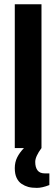

<svg xmlns="http://www.w3.org/2000/svg" viewBox="-20 -701 267 909"><path d="M176.4 0Q146.8 40 146.8 65.6Q146.8 91.2 157.7 105.6Q168.5 119.9 192 119.9H213.7V175.1Q179.4 188.5 154.9 188.5Q130.3 188.5 113.8 184Q97.3 179.4 82.5 169.6Q67.8 159.9 58.9 141.6Q50 123.4 50 95.1Q50 66.9 61.3 44.3Q72.5 21.7 93.4 0H50V-680.7H176.4Z"/></svg>

Font: Puralecka Narrow
Style: Bold
Weight: 700
Designer: Hector Gatti, Marcela Romero, Pablo Cosgaya and Nicolas Silva
Version: Version 1.004;PS 001.004;hotconv 1.0.70;makeotf.lib2.5.58329